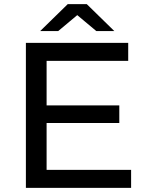

<svg xmlns="http://www.w3.org/2000/svg" viewBox="-20 -907 710 927"><path d="M445 -757 353 -834 261 -757H174L307 -887H399L532 -757ZM205 -313V-87H613V0H105V-700H599V-613H205V-398H556V-313Z"/></svg>

Font: false
Style: Regular
Weight: 500
Designer: Julieta Ulanovsky
Foundry: Julieta Ulanovsky
Version: Version 7.222;hotconv 1.0.109;makeotfexe 2.5.65596